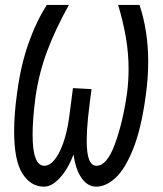

<svg xmlns="http://www.w3.org/2000/svg" viewBox="-20 -720 640 754"><path d="M35.5 -204.5Q35.5 -274 47.5 -357.5Q61.5 -463.5 92 -550Q122.5 -636.5 164 -700.5H250.5Q198 -606.5 165.5 -520Q133 -433.5 119.5 -339.5Q108 -252 108 -191.5Q108 -69 154 -69Q174.5 -69 193.8 -92Q213 -115 228.2 -158Q243.5 -201 251.5 -258.5L266.5 -374L339.5 -370Q333.5 -328 325.5 -256Q320.5 -206.5 320.5 -167Q320.5 -117.5 330 -93.2Q339.5 -69 359 -69Q400 -69 431.2 -154Q462.5 -239 479 -355Q485 -403 485 -448Q485 -510 474.5 -571.8Q464 -633.5 444 -700.5H528Q562 -597.5 562 -478.5Q562 -412.5 552 -342Q534.5 -213 502.2 -133.5Q470 -54 432.5 -20.5Q395 13 358 13Q324 13 300.2 -21Q276.5 -55 269 -113.5Q247 -56 215.2 -21.5Q183.5 13 153 13Q100.5 13 68 -38.5Q35.5 -90 35.5 -204.5Z"/></svg>

Font: JuliaMono Italic
Style: Regular
Weight: 400
Italic angle: -9°
Monospace: yes
Designer: cormullion
Foundry: corm
Version: Version 0.049; ttfautohint (v1.8.4)